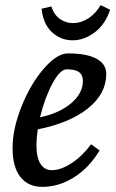

<svg xmlns="http://www.w3.org/2000/svg" viewBox="-20 -717 453 748"><path d="M29 -140Q29 -215 64 -302.5Q99 -390 150.5 -449.5Q202 -509 245 -509Q317 -509 355.5 -488.5Q394 -468 394 -429Q394 -352 323 -295Q252 -238 127 -213Q122 -176 122 -151Q122 -104 137.5 -79Q153 -54 182 -54Q217 -54 258.5 -81Q300 -108 335 -155L368 -131Q327 -63 268 -26Q209 11 145 11Q90 11 59.5 -27.5Q29 -66 29 -140ZM303 -402Q303 -425 288 -436Q273 -447 240 -447Q214 -447 184 -391Q154 -335 136 -260Q212 -276 257.5 -315Q303 -354 303 -402ZM263 -560Q216 -560 182 -592Q148 -624 142 -683L180 -692Q190 -660 213 -643.5Q236 -627 265 -627Q295 -627 323.5 -645Q352 -663 372 -697L409 -679Q390 -622 349 -591Q308 -560 263 -560Z"/></svg>

Font: Andada Pro Medium
Style: Italic
Weight: 500
Italic angle: -7°
Designer: Carolina Giovagnoli
Foundry: Huerta Tipografica
Version: Version 3.005; ttfautohint (v1.8.4)